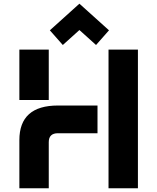

<svg xmlns="http://www.w3.org/2000/svg" viewBox="-20 -1001 836 1021"><path d="M402.3 -981.4 559.6 -839.8 490.7 -761.7 402.3 -841.3 314 -761.7 245.1 -839.8ZM713.4 0H557.1V-737.3H713.4ZM83 -469.2V-737.3H239.3V-469.2ZM83 0V-255.9Q83 -439.9 288.1 -439.9H498.5V-292.5H288.1Q239.3 -292.5 239.3 -245.1V0Z"/></svg>

Font: New Shape
Style: Bold
Weight: 700
Designer: Wojciech Kalinowski "wmk69" (wmk69@o2.pl)
Foundry: Wojciech Kalinowski "wmk69" (wmk69@o2.pl)
Version: Version 2.1.1; 2021-05-14